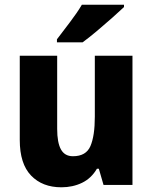

<svg xmlns="http://www.w3.org/2000/svg" viewBox="-20 -786 648 816"><path d="M543 -549V0H420L400 -69H392Q368 -28 328.5 -9Q289 10 241 10Q160 10 112 -40Q64 -90 64 -191V-549H223V-238Q223 -180 239 -151Q255 -122 290 -122Q346 -122 364.5 -165.5Q383 -209 383 -290V-549ZM507 -756Q488 -738 456.5 -710Q425 -682 391 -653.5Q357 -625 331 -606H222V-619Q247 -652 277.5 -692Q308 -732 328 -766H507Z"/></svg>

Font: Noto Sans Devanagari SemiCondensed ExtraBold
Style: Regular
Weight: 800
Width: 4
Designer: Jelle Bosma - Monotype Design Team
Foundry: Monotype Imaging Inc.
Version: Version 2.004; ttfautohint (v1.8.4.7-5d5b)